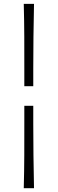

<svg xmlns="http://www.w3.org/2000/svg" viewBox="-20 -827 302 1006"><path d="M104.5 159.2H158.2Q156.2 67.9 155.3 -13.9Q154.3 -95.7 154.3 -178.7V-272.5H107.4V-178.7Q107.4 -95.7 107.2 -13.9Q106.9 67.9 104.5 159.2ZM107.4 -375.5H154.3V-468.8Q154.3 -551.8 155.3 -633.5Q156.2 -715.3 158.2 -806.6H104.5Q106.9 -715.3 107.2 -633.5Q107.4 -551.8 107.4 -468.8Z"/></svg>

Font: Pinar VF
Style: Regular
Weight: 300
Designer: Amin Abedi
Version: Version 2.000